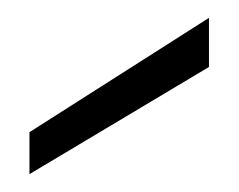

<svg xmlns="http://www.w3.org/2000/svg" viewBox="-20 -783 268 215"><path d="M214 -763V-708L13 -588V-635Z"/></svg>

Font: Albert Sans Light
Style: Regular
Weight: 300
Designer: Andreas Rasmussen
Foundry: a.Foundry
Version: Version 1.025